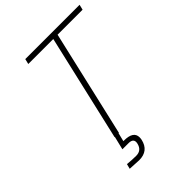

<svg xmlns="http://www.w3.org/2000/svg" viewBox="-254 -818 1135 1135"><g transform="rotate(-45 313.0 -250.5)"><path d="M244 53Q323 53 323 105Q323 114 321 124Q304 199 226 199L150 195L158 164Q199 168 231 168Q276 168 287 124Q289 117 289 110Q289 83 252 83H201L221 0H219L373 -667H164L172 -700H626L618 -667H409L255 0H252L239 53Z"/></g></svg>

Font: Titillium Web ExtraLight
Style: Italic
Weight: 275
Italic angle: -13°
Version: Version 1.002;PS 57.000;hotconv 1.0.70;makeotf.lib2.5.55311